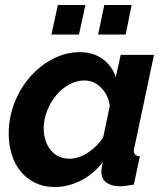

<svg xmlns="http://www.w3.org/2000/svg" viewBox="-20 -743 664 773"><path d="M201 10Q157 10 122.5 -6.5Q88 -23 64 -52Q40 -81 27.5 -120.5Q15 -160 15 -205Q15 -270 38.5 -329.5Q62 -389 101.5 -434Q141 -479 193 -506Q245 -533 302 -533Q356 -533 394 -505Q432 -477 446 -432L466 -522H600L522 -154Q519 -143 519 -136Q519 -115 543 -114L519 0Q501 3 487.5 5Q474 7 464 7Q429 7 408.5 -8Q388 -23 388 -53Q388 -65 394 -91Q356 -41 304.5 -15.5Q253 10 201 10ZM261 -104Q278 -104 297.5 -110.5Q317 -117 335 -129Q353 -141 369 -157Q385 -173 396 -192L422 -317Q416 -361 387 -390Q358 -419 320 -419Q288 -419 258 -402.5Q228 -386 205.5 -358.5Q183 -331 169.5 -296.5Q156 -262 156 -226Q156 -174 184 -139Q212 -104 261 -104ZM187 -604 213 -723H324L298 -604ZM375 -604 400 -723H510L486 -604Z"/></svg>

Font: PTCRaleway
Style: Bold Italic
Weight: 700
Italic angle: -12°
Designer: Matt McInerney, Pablo Impallari, Rodrigo Fuenzalida
Foundry: Matt McInerney, Pablo Impallari, Rodrigo Fuenzalida
Version: Version 3.000g; ttfautohint (v1.5) -l 8 -r 28 -G 28 -x 14 -D